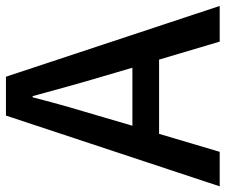

<svg xmlns="http://www.w3.org/2000/svg" viewBox="-78 -700 777 662"><g transform="rotate(-90 311.0 -368.5)"><path d="M0 0 244 -737H378L622 0H499L437 -209H181L119 0ZM209 -301H409L380 -400Q362 -460 345 -521.5Q328 -583 311 -645H307Q291 -582 273.5 -521Q256 -460 238 -400Z"/></g></svg>

Font: Source Han Sans SC Medium
Style: Regular
Weight: 500
Designer: Ryoko NISHIZUKA 西塚涼子 (kana, bopomofo & ideographs); Paul D. Hunt (Latin, Greek & Cyrillic); Sandoll Communications 산돌커뮤니
Foundry: Adobe
Version: Version 2.004;hotconv 1.0.118;makeotfexe 2.5.65603